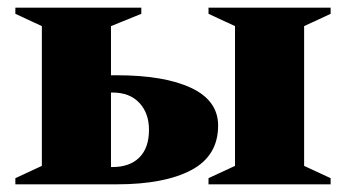

<svg xmlns="http://www.w3.org/2000/svg" viewBox="-20 -480 901 500"><path d="M772 -412V-48L841 -16V0H523V-16L592 -48V-412L523 -444V-460H841V-444ZM284 -284Q408 -284 478 -251Q548 -218 548 -153Q548 -74 478 -37Q408 0 284 0H20V-16L89 -48V-412L20 -444V-460H348V-444L269 -412V-284ZM273 -239H269V-45H273Q318 -45 343 -70Q368 -95 368 -142Q368 -185 343 -212Q318 -239 273 -239Z"/></svg>

Font: Spectral ExtraBold
Style: Regular
Weight: 800
Designer: Jean-Baptiste Levee
Foundry: Production Type
Version: Version 2.001